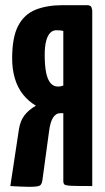

<svg xmlns="http://www.w3.org/2000/svg" viewBox="-20 -720 408 743"><path d="M20 0 53 -218Q58 -252 74.5 -273.5Q91 -295 119 -311Q90 -328 69 -354.5Q48 -381 37.5 -416.5Q27 -452 27 -494Q27 -576 50.5 -620.5Q74 -665 118 -682.5Q162 -700 223 -700H317Q332 -700 334.5 -690Q337 -680 337 -680V0Q280 0 257 -1Q234 -2 229.5 -6Q225 -10 225 -20V-282H213Q197 -282 186 -266Q175 -250 170 -213L144 -22Q142 -8 135 -2.5Q128 3 93 3Q80 3 59.5 2Q39 1 20 0ZM205 -385Q210 -385 215 -386Q220 -387 225 -389V-600Q218 -602 211.5 -602.5Q205 -603 198 -603Q184 -603 174 -592.5Q164 -582 158.5 -561Q153 -540 153 -508Q153 -466 158.5 -439Q164 -412 175.5 -398.5Q187 -385 205 -385Z"/></svg>

Font: Yanone Kaffeesatz
Style: Bold
Weight: 700
Designer: Yanone (Cyrillic: Daniel Pouzeot, Huerta Tipografica, and Cyreal)
Foundry: Yanone
Version: Version 2.003